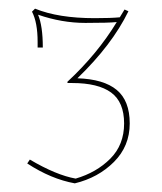

<svg xmlns="http://www.w3.org/2000/svg" viewBox="-20 -770 374 444"><path d="M147 -578H136V-581Q205 -645 250 -719Q232 -717 177.5 -717Q123 -717 68 -736Q79 -710 79 -660H67Q67 -666 67 -673Q67 -718 54 -743L61 -750Q115 -728 199 -728Q237 -728 257 -730L268 -748L277 -744Q239 -666 159 -589Q220 -587 250 -562Q280 -537 280 -484.5Q280 -432 243.5 -395.5Q207 -359 153 -346Q98 -356 43 -392L49 -401Q110 -365 155 -357Q203 -371 235 -403Q267 -435 267 -484.5Q267 -534 237 -556Q207 -578 147 -578Z"/></svg>

Font: Almendra Display
Style: Regular
Weight: 400
Designer: Ana Sanfelippo
Foundry: Ana Sanfelippo
Version: Version 1.004